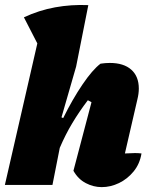

<svg xmlns="http://www.w3.org/2000/svg" viewBox="-32 -758 613 787"><path d="M-12 0 121 -580 66 -687Q128 -716 194 -728Q260 -740 330 -737L280 -485L220 -277L227 -274Q265 -351 306 -411.5Q347 -472 380 -497Q400 -500 418 -500Q475 -500 506 -472.5Q537 -445 537 -395Q537 -374 531 -350L480 -129Q506 -130 519 -130.5Q532 -131 548 -129Q541 -86 515.5 -55Q490 -24 455.5 -7.5Q421 9 385 9Q351 9 319.5 -7.5Q288 -24 269 -58L343 -339Q335 -344 328 -347Q293 -301 264.5 -253.5Q236 -206 213 -152L183 0Z"/></svg>

Font: Piazzolla Black
Style: Italic
Weight: 900
Italic angle: -11.3°
Designer: Juan Pablo del Peral
Foundry: Huerta Tipografica
Version: Version 1.330